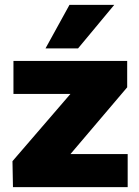

<svg xmlns="http://www.w3.org/2000/svg" viewBox="-20 -765 569 785"><path d="M33 0 31 -106 268 -381H35V-516H500V-408L268 -135H502V0ZM166 -567 264 -745H447L299 -567Z"/></svg>

Font: REM
Style: Bold
Weight: 700
Designer: Octavio Pardo
Foundry: Ashler Design
Version: Version 1.005;gftools[0.9.28]